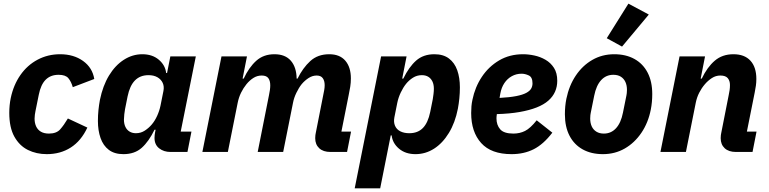

<svg xmlns="http://www.w3.org/2000/svg" viewBox="-20 -835 4223 1055"><path d="M237 12Q180 12 133.5 -11Q87 -34 59 -84Q31 -134 31 -215Q31 -236 33 -256.5Q35 -277 39 -296Q54 -368 92 -422.5Q130 -477 186.5 -507Q243 -537 310 -537Q385 -537 436.5 -500Q488 -463 498 -401L380 -356Q371 -387 355.5 -405.5Q340 -424 302 -424Q258 -424 231 -397Q204 -370 193 -314L175 -225Q173 -215 171.5 -204.5Q170 -194 170 -183Q170 -159 178.5 -140.5Q187 -122 204.5 -111.5Q222 -101 249 -101Q290 -101 310.5 -124Q331 -147 353 -184L460 -134Q426 -61 369 -24.5Q312 12 237 12Z M1010 0H917Q880 0 854.5 -20Q829 -40 829 -77Q829 -85 830 -94Q831 -103 832 -107L835 -122H829Q798 -58 759 -23Q720 12 658 12Q609 12 578 -11.5Q547 -35 532.5 -76.5Q518 -118 518 -170Q518 -202 521 -230.5Q524 -259 529 -286Q545 -364 579 -420Q613 -476 660.5 -506.5Q708 -537 762 -537Q817 -537 852.5 -507Q888 -477 893 -434H898L916 -525H1056L973 -112H1032ZM727 -103Q754 -103 776 -117.5Q798 -132 814 -151Q831 -171 843.5 -198.5Q856 -226 862 -255L878 -335Q883 -360 874 -379.5Q865 -399 845 -410.5Q825 -422 796 -422Q750 -422 721.5 -393Q693 -364 681 -305L667 -235Q665 -225 663 -207.5Q661 -190 661 -178Q661 -155 669 -138Q677 -121 692 -112Q707 -103 727 -103Z M1232 0H1092L1197 -525H1337L1313 -403H1319Q1348 -465 1388 -501Q1428 -537 1488 -537Q1547 -537 1578 -501.5Q1609 -466 1610 -403H1615Q1644 -462 1685 -499.5Q1726 -537 1789 -537Q1847 -537 1877.5 -501.5Q1908 -466 1908 -404Q1908 -381 1904.5 -358.5Q1901 -336 1896 -313L1856 -112H1909L1887 0H1796Q1756 0 1734 -20.5Q1712 -41 1712 -76Q1712 -85 1713 -92.5Q1714 -100 1715 -104L1756 -312Q1759 -326 1761.5 -340Q1764 -354 1764 -367Q1764 -391 1753.5 -405.5Q1743 -420 1720 -420Q1697 -420 1676 -406.5Q1655 -393 1638 -373Q1622 -353 1608.5 -325Q1595 -297 1590 -270L1536 0H1396L1458 -312Q1461 -326 1463 -340Q1465 -354 1465 -366Q1465 -391 1454.5 -405.5Q1444 -420 1418 -420Q1393 -420 1372 -406.5Q1351 -393 1334 -372Q1317 -351 1304.5 -325.5Q1292 -300 1286 -270Z M1929 200 2074 -525H2214L2190 -403H2196Q2227 -467 2266.5 -502Q2306 -537 2367 -537Q2416 -537 2447 -513.5Q2478 -490 2492.5 -449Q2507 -408 2507 -355Q2507 -324 2504 -294.5Q2501 -265 2496 -238Q2481 -161 2446.5 -104.5Q2412 -48 2365 -18Q2318 12 2263 12Q2208 12 2172.5 -18Q2137 -48 2132 -91H2127L2069 200ZM2229 -103Q2276 -103 2304 -132Q2332 -161 2344 -220L2358 -290Q2360 -301 2362 -318Q2364 -335 2364 -347Q2364 -371 2356 -387.5Q2348 -404 2333.5 -413Q2319 -422 2298 -422Q2271 -422 2249 -408Q2227 -394 2211 -374Q2195 -354 2182 -326.5Q2169 -299 2163 -270L2147 -190Q2142 -164 2150.5 -144Q2159 -124 2179.5 -113.5Q2200 -103 2229 -103Z M2791 12Q2679 12 2624 -49Q2569 -110 2569 -214Q2569 -233 2570.5 -251Q2572 -269 2576 -287Q2590 -356 2627.5 -412.5Q2665 -469 2722.5 -503Q2780 -537 2854 -537Q2884 -537 2916.5 -530Q2949 -523 2977.5 -506.5Q3006 -490 3024 -462Q3042 -434 3042 -391Q3042 -359 3030 -331.5Q3018 -304 2993 -282Q2968 -260 2928.5 -244.5Q2889 -229 2835 -219.5Q2781 -210 2710 -208Q2709 -199 2708.5 -194Q2708 -189 2708 -185Q2708 -148 2728.5 -124.5Q2749 -101 2801 -101Q2836 -101 2865 -115.5Q2894 -130 2929 -174L3015 -106Q2966 -42 2912.5 -15Q2859 12 2791 12ZM2846 -430Q2817 -430 2792.5 -416.5Q2768 -403 2751.5 -378.5Q2735 -354 2729 -320L2725 -297Q2781 -300 2816.5 -307Q2852 -314 2871.5 -324.5Q2891 -335 2898.5 -348Q2906 -361 2906 -377Q2906 -411 2885.5 -420.5Q2865 -430 2846 -430Z M3293 12Q3229 12 3182 -14Q3135 -40 3109.5 -89Q3084 -138 3084 -207Q3084 -230 3086 -251Q3088 -272 3092 -292Q3107 -365 3144 -420Q3181 -475 3235 -506Q3289 -537 3355 -537Q3419 -537 3466 -511Q3513 -485 3538.5 -436Q3564 -387 3564 -318Q3564 -296 3562 -274.5Q3560 -253 3556 -233Q3542 -161 3504.5 -105.5Q3467 -50 3413 -19Q3359 12 3293 12ZM3298 -101Q3338 -101 3365 -130.5Q3392 -160 3403 -216L3422 -310Q3423 -315 3424 -323Q3425 -331 3425 -341Q3425 -366 3416.5 -384.5Q3408 -403 3391.5 -413.5Q3375 -424 3350 -424Q3310 -424 3283 -394.5Q3256 -365 3245 -309L3226 -215Q3225 -211 3224 -202.5Q3223 -194 3223 -184Q3223 -159 3231.5 -140.5Q3240 -122 3257 -111.5Q3274 -101 3298 -101ZM3545 -755 3398 -579 3314 -625 3433 -815Z M3749 0H3609L3714 -525H3854L3830 -403H3836Q3866 -466 3907.5 -501.5Q3949 -537 4010 -537Q4071 -537 4103.5 -501.5Q4136 -466 4136 -401Q4136 -382 4133.5 -364.5Q4131 -347 4127 -327L4084 -112H4137L4115 0H4024Q3984 0 3962 -20.5Q3940 -41 3940 -76Q3940 -85 3941 -92.5Q3942 -100 3943 -104L3984 -312Q3987 -326 3989 -339.5Q3991 -353 3991 -368Q3991 -391 3979 -405.5Q3967 -420 3938 -420Q3913 -420 3891.5 -406Q3870 -392 3853 -372Q3835 -351 3822 -325.5Q3809 -300 3803 -270Z"/></svg>

Font: IBM Plex Sans Var
Style: Italic
Weight: 400
Italic angle: -11.31°
Designer: Mike Abbink, Paul van der Laan, Pieter van Rosmalen
Foundry: Bold Monday
Version: Version 1.001